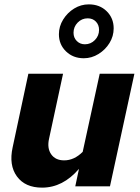

<svg xmlns="http://www.w3.org/2000/svg" viewBox="-20 -854 640 880"><path d="M173 6Q95 6 57.5 -45.5Q20 -97 38 -179L110 -516H269L205 -219Q195 -175 214.5 -147Q234 -119 274 -119Q320 -119 359 -158L437 -516H596L484 0H325L342 -80Q268 6 173 6ZM364 -587Q315 -587 282.5 -618.5Q250 -650 250 -697Q250 -733 269.5 -764.5Q289 -796 320 -815Q351 -834 387 -834Q437 -834 469 -802.5Q501 -771 501 -724Q501 -688 482 -657Q463 -626 431.5 -606.5Q400 -587 364 -587ZM369 -651Q396 -651 415 -670.5Q434 -690 434 -717Q434 -740 419.5 -755Q405 -770 382 -770Q355 -770 336 -750.5Q317 -731 317 -704Q317 -681 332 -666Q347 -651 369 -651Z"/></svg>

Font: Red Hat Mono
Style: Bold Italic
Weight: 700
Italic angle: -12°
Monospace: yes
Designer: Pentagram, MCKL
Foundry: Pentagram, MCKL
Version: Version 1.023; ttfautohint (v1.8.3)